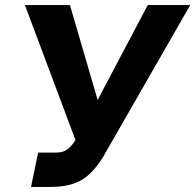

<svg xmlns="http://www.w3.org/2000/svg" viewBox="-20 -730 768 755"><path d="M102 5 130 -130H202Q225 -130 241.5 -140.5Q258 -151 271 -171L277 -179L78 -710H255L364 -337L561 -710H728L386 -114Q346 -48 299.5 -21.5Q253 5 180 5Z"/></svg>

Font: Raleway ExtraBold
Style: Italic
Weight: 800
Italic angle: -12°
Designer: Matt McInerney, Pablo Impallari, Rodrigo Fuenzalida
Foundry: Matt McInerney, Pablo Impallari, Rodrigo Fuenzalida
Version: Version 4.026